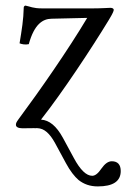

<svg xmlns="http://www.w3.org/2000/svg" viewBox="-20 -459 464 687"><path d="M60 0C60 0 85.9 -0.4 104.3 -0.5L104 0H107L107.3 -0.5C122.9 -0.6 130.9 -0.5 107 0H115C137 0 158 18 177 53L216 125C231 153 247 173 261 185C280 200 302 208 330 208C384 208 412 190 412 153C412 130 401 118 380 118C367 118 355 127 343 144C331 162 320 170 310 170C289 170 267 149 244 106L205 34C182 -8.1 156.3 -29.2 127 -30.9C127.7 -31.9 128.3 -33 129 -34C203 -128 307 -285 369 -387C384.3 -412.2 387 -420 387 -424C387 -428 382 -431 375 -431C370 -431 342 -429 313 -429H130C97.9 -429 88.5 -435.6 71 -439C68.6 -439 65 -435.4 65 -433C64 -388 58 -353 50 -304C58.8 -300.3 71.4 -298.4 83 -301C103 -374 134 -391.3 164 -392L292 -395C224 -281 124 -137 46 -32C37.4 -20.4 37 -17 37 -12C37 -5 45 0 60 0Z"/></svg>

Font: Libertinus Math
Style: Regular
Weight: 400
Designer: Philipp H. Poll
Foundry: Khaled Hosny
Version: Version 6.2